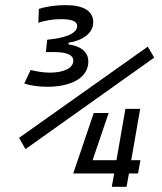

<svg xmlns="http://www.w3.org/2000/svg" viewBox="-20 -723 626 743"><path d="M412.6 0H469.7L479 -51.8H514.2L523.4 -103H487.8L522.5 -301.8H465.3L430.7 -103H338.4L400.4 -285.6H342.8L263.7 -52.7L262.7 -51.8H421.9ZM164.6 -387.2C247.1 -387.2 321.8 -417.5 321.8 -484.9C321.8 -522 292.5 -544.9 244.6 -551.3L246.1 -558.1C296.4 -565.4 340.8 -592.3 340.8 -637.2C340.8 -679.7 303.7 -703.1 235.4 -703.1C197.3 -703.1 162.1 -698.7 130.4 -688.5L128.4 -634.8C155.3 -644 184.6 -648.9 217.8 -648.9C258.3 -648.9 278.8 -639.6 278.8 -623C278.8 -591.3 227.5 -575.2 162.6 -569.3L157.7 -521.5H190.4C238.3 -521.5 263.7 -509.8 263.7 -488.8C263.7 -456.5 221.2 -441.9 172.9 -441.9C141.1 -441.9 116.7 -448.2 98.6 -452.1L73.7 -399.9C97.2 -392.1 127.9 -387.2 164.6 -387.2ZM78.6 -146 576.7 -500 551.8 -542.5 53.7 -189.5Z"/></svg>

Font: Cascadia Code NF Light
Style: Italic
Weight: 300
Italic angle: -10°
Monospace: yes
Designer: Aaron Bell
Foundry: Saja Typeworks
Version: Version 2404.023